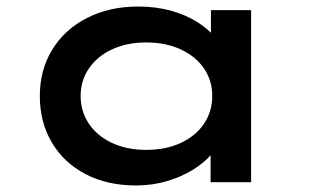

<svg xmlns="http://www.w3.org/2000/svg" viewBox="-20 -558 963 588"><path d="M397 10Q308 10 241.5 -25Q175 -60 138.5 -122Q102 -184 102 -264Q102 -344 140 -406Q178 -468 246.5 -503Q315 -538 403 -538Q457 -538 502.5 -525.5Q548 -513 582.5 -491.5Q617 -470 637 -445.5Q657 -421 659 -396L626 -395V-527H749V0H625V-142L651 -135Q649 -111 627.5 -85.5Q606 -60 571.5 -38.5Q537 -17 492 -3.5Q447 10 397 10ZM428 -99Q488 -99 534 -120.5Q580 -142 605 -179.5Q630 -217 630 -264Q630 -311 605 -348Q580 -385 534 -406.5Q488 -428 428 -428Q368 -428 322.5 -406.5Q277 -385 252 -348Q227 -311 227 -264Q227 -217 252 -179.5Q277 -142 322.5 -120.5Q368 -99 428 -99Z"/></svg>

Font: Lexend Tera Medium
Style: Regular
Weight: 500
Designer: Bonnie Shaver-Troup, Thomas Jockin
Foundry: Lexend
Version: Version 1.007